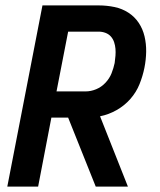

<svg xmlns="http://www.w3.org/2000/svg" viewBox="-20 -690 590 710"><path d="M7 0 137 -670H345Q375 -670 403.5 -664Q432 -658 455 -643Q478 -628 493 -605.5Q508 -583 514.5 -555.5Q521 -528 520.5 -498.5Q520 -469 514 -439Q508 -409 496 -379Q484 -349 462 -324Q440 -299 410.5 -282.5Q381 -266 350 -260L453 0H334L232 -255H170L121 0ZM297 -352Q316 -352 335.5 -360Q355 -368 370 -384Q385 -400 392.5 -419Q400 -438 404 -457Q406 -471 407 -484Q408 -497 407 -509.5Q406 -522 402 -534Q398 -546 390 -555Q382 -564 370 -568.5Q358 -573 345 -573H232L189 -352Z"/></svg>

Font: Lode Term
Style: Bold Italic
Weight: 700
Italic angle: -11°
Monospace: yes
Designer: Belleve Invis
Foundry: Belleve Invis
Version: Version 29.2.0